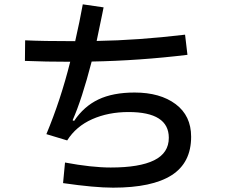

<svg xmlns="http://www.w3.org/2000/svg" viewBox="-20 -830 1040 886"><path d="M862 -199Q862 -79 772 -21.5Q682 36 502 36Q416 36 271 15L280 -80Q403 -57 491 -57Q624 -57 691.5 -90.5Q759 -124 759 -194Q759 -313 573 -313Q480 -313 405.5 -280Q331 -247 290 -182L194 -211Q260 -369 304 -545Q190 -545 95 -549L96 -644Q174 -640 327 -640Q348 -732 362 -810L458 -796L452 -766Q430 -657 426 -641Q615 -644 834 -670L845 -577Q622 -550 403 -546Q358 -372 315 -275L322 -272Q367 -339 434 -371Q501 -403 601 -403Q719 -403 790.5 -349.5Q862 -296 862 -199Z"/></svg>

Font: IBM Plex Sans JP Medium
Style: Regular
Weight: 500
Designer: Mike Abbink; Paul van der Laan; Pieter van Rosmalen; Wujin Sim; Yejin Wi; Jinhee Kim; Boomi Park; Yona Kim; Kichan Ma
Foundry: Sandoll Inc.
Version: Version 1.001